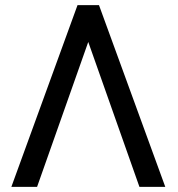

<svg xmlns="http://www.w3.org/2000/svg" viewBox="-20 -731 695 751"><path d="M325.2 -566.9 125 0H24.4L283.2 -710.9H367.2L626.5 0H525.4Z"/></svg>

Font: APIMedia Roboto
Style: Regular
Weight: 400
Designer: Google
Version: Version 2.137; 2017